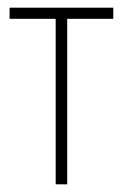

<svg xmlns="http://www.w3.org/2000/svg" viewBox="-20 -480 320 500"><path d="M5 -460V-431H275V-460ZM125 -451V0H155V-451Z"/></svg>

Font: Jost ExtraLight
Style: Regular
Weight: 250
Version: Version 3.710